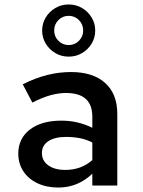

<svg xmlns="http://www.w3.org/2000/svg" viewBox="-20 -832 640 861"><path d="M242 9Q189 9 148.5 -10Q108 -29 85 -63.5Q62 -98 62 -143Q62 -211 114 -251Q166 -291 256 -291Q329 -291 394 -259V-309Q394 -415 276 -415Q243 -415 206.5 -405Q170 -395 125 -372L82 -454Q140 -483 193 -496Q246 -509 298 -509Q397 -509 451.5 -460Q506 -411 506 -321V0H394V-53Q329 9 242 9ZM168 -146Q168 -111 196.5 -90.5Q225 -70 273 -70Q344 -70 394 -114V-193Q367 -207 337.5 -212.5Q308 -218 276 -218Q226 -218 197 -199Q168 -180 168 -146ZM288 -578Q255 -578 228 -594Q201 -610 185 -636.5Q169 -663 169 -695Q169 -727 185 -753.5Q201 -780 228 -796Q255 -812 288 -812Q321 -812 348 -796Q375 -780 391 -753.5Q407 -727 407 -695Q407 -663 391 -636.5Q375 -610 348 -594Q321 -578 288 -578ZM288 -630Q315 -630 334 -649Q353 -668 353 -695Q353 -723 334 -742Q315 -761 288 -761Q261 -761 242 -742Q223 -723 223 -695Q223 -668 242 -649Q261 -630 288 -630Z"/></svg>

Font: Red Hat Mono Medium
Style: Regular
Weight: 500
Monospace: yes
Designer: Pentagram, MCKL
Foundry: Pentagram, MCKL
Version: Version 1.023; ttfautohint (v1.8.3)